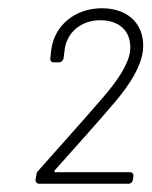

<svg xmlns="http://www.w3.org/2000/svg" viewBox="-20 -905 367 465"><path d="M75 -460H291C297 -460 301 -464 302 -470L303 -478C304 -484 300 -488 295 -488H114C111 -488 111 -490 113 -493C162 -548 210 -601 256 -655C298 -704 321 -745 326 -781C333 -841 295 -885 227 -885C163 -885 112 -845 104 -784L102 -764C101 -758 104 -754 110 -754H123C128 -754 133 -758 134 -764L136 -780C140 -826 176 -856 223 -856C272 -856 300 -826 295 -781C291 -750 267 -712 226 -665C177 -608 126 -552 74 -493C70 -489 68 -486 68 -481L66 -470C66 -464 69 -460 75 -460Z"/></svg>

Font: Barlow ExtraLight
Style: Italic
Weight: 275
Italic angle: -7°
Designer: Jeremy Tribby
Foundry: Tribby Type
Version: Version 1.422;hotconv 1.0.109;makeotfexe 2.5.65596